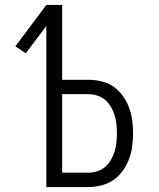

<svg xmlns="http://www.w3.org/2000/svg" viewBox="-20 -755 640 775"><path d="M167 0V-650L84 -540L42 -568L167 -735H231V-433H335Q362 -433 388.5 -427Q415 -421 437 -406Q459 -391 475 -369Q491 -347 500.5 -322Q510 -297 513.5 -270Q517 -243 517 -217Q517 -190 513.5 -163.5Q510 -137 500.5 -112Q491 -87 475 -65Q459 -43 437 -28Q415 -13 388.5 -6.5Q362 0 335 0ZM335 -58Q354 -58 372 -63.5Q390 -69 404 -81Q418 -93 427.5 -109.5Q437 -126 442.5 -143.5Q448 -161 450 -179.5Q452 -198 452 -217Q452 -235 450 -253.5Q448 -272 442.5 -290Q437 -308 427.5 -324Q418 -340 404 -352Q390 -364 372 -369.5Q354 -375 335 -375H231V-58Z"/></svg>

Font: Iosevka Aile Light
Style: Regular
Weight: 300
Designer: Belleve Invis
Foundry: Belleve Invis
Version: Version 27.3.5; ttfautohint (v1.8.4)